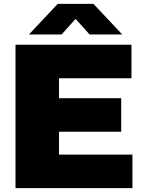

<svg xmlns="http://www.w3.org/2000/svg" viewBox="-20 -971 743 991"><path d="M60 0V-740H658.5V-567H284.5V-173H663.5V0ZM180 -291V-464H605.5V-291ZM129.5 -793 278 -951H462.5L611 -793H442.5L353 -892.5H387L298 -793Z"/></svg>

Font: Encode Sans SemiExpanded Black
Style: Regular
Weight: 900
Width: 6
Designer: Multiple Designers
Foundry: Impallari Type
Version: Version 3.002